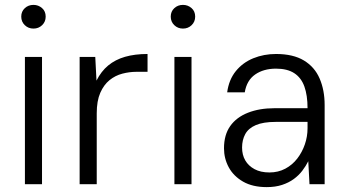

<svg xmlns="http://www.w3.org/2000/svg" viewBox="-20 -754 1418 786"><path d="M82 0V-521H152V0ZM117 -637Q96 -637 81.5 -651Q67 -665 67 -686Q67 -707 81.5 -720.5Q96 -734 117 -734Q137 -734 152 -721Q167 -708 167 -686Q167 -665 152.5 -651Q138 -637 117 -637Z M306 0V-521H370L375 -424Q394 -462 423 -486Q452 -510 492 -521.5Q532 -533 584 -533V-460H538Q510 -460 481 -452.5Q452 -445 428.5 -426Q405 -407 390.5 -374Q376 -341 376 -290V0Z M694 0V-521H764V0ZM729 -637Q708 -637 693.5 -651Q679 -665 679 -686Q679 -707 693.5 -720.5Q708 -734 729 -734Q749 -734 764 -721Q779 -708 779 -686Q779 -665 764.5 -651Q750 -637 729 -637Z M1072 12Q1014 12 975 -10.5Q936 -33 916.5 -69Q897 -105 897 -147Q897 -202 922.5 -238Q948 -274 995 -292.5Q1042 -311 1103 -311H1239Q1239 -364 1226 -400Q1213 -436 1184.5 -454.5Q1156 -473 1110 -473Q1059 -473 1024.5 -449Q990 -425 982 -376H910Q917 -428 945.5 -463Q974 -498 1017 -515.5Q1060 -533 1110 -533Q1180 -533 1224 -506.5Q1268 -480 1288.5 -432.5Q1309 -385 1309 -324V0H1247L1242 -94Q1232 -74 1217.5 -55Q1203 -36 1182.5 -21Q1162 -6 1134.5 3Q1107 12 1072 12ZM1083 -48Q1119 -48 1148 -63.5Q1177 -79 1197 -105Q1217 -131 1228 -163Q1239 -195 1239 -229V-255H1109Q1058 -255 1027.5 -242Q997 -229 984 -205Q971 -181 971 -150Q971 -120 984 -97.5Q997 -75 1022 -61.5Q1047 -48 1083 -48Z"/></svg>

Font: DM Sans 10pt Light
Style: Regular
Weight: 300
Version: Version 4.004;gftools[0.9.30]